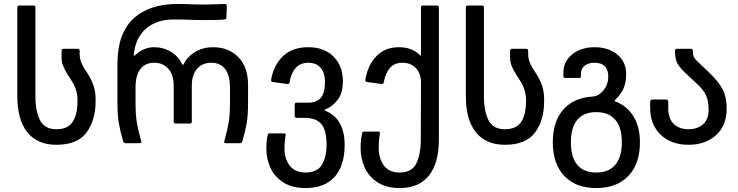

<svg xmlns="http://www.w3.org/2000/svg" viewBox="-20 -728 3751 976"><path d="M68 -240V-690Q68 -700 79 -700H150Q160 -700 160 -690V-240Q160 -162 183.5 -116.5Q207 -71 267 -71Q324 -71 349 -108Q374 -145 374 -214V-220Q374 -270 345 -316L322 -352Q308 -375 300.5 -394Q293 -413 293 -436V-470Q293 -480 304 -480H374Q385 -480 385 -470V-449Q385 -420 406 -384L428 -350Q446 -321 456 -291.5Q466 -262 466 -219V-214Q466 -116 419.5 -54Q373 8 267 8Q170 8 119 -55.5Q68 -119 68 -240Z M913 -401Q933 -441 973 -464.5Q1013 -488 1063 -488Q1141 -488 1191 -438Q1241 -388 1241 -296V-207Q1241 -142 1234 -101.5Q1227 -61 1212 -10Q1210 -4 1208 -2Q1206 0 1201 0H1129Q1117 0 1120 -10Q1135 -63 1142 -102.5Q1149 -142 1149 -207V-283Q1149 -345 1124.5 -377Q1100 -409 1054 -409Q1008 -409 981.5 -378Q955 -347 955 -293V-110Q955 -100 945 -100H873Q863 -100 863 -110V-293Q863 -347 836 -378Q809 -409 764 -409Q718 -409 693.5 -377Q669 -345 669 -283V-207Q669 -142 676 -102.5Q683 -63 698 -10L699 -7Q699 0 689 0H618Q609 0 606 -10Q591 -61 584 -101.5Q577 -142 577 -207V-404Q577 -557 657.5 -632.5Q738 -708 883 -708Q914 -708 954 -706L1005 -705Q1045 -705 1081 -706.5Q1117 -708 1123 -708Q1133 -708 1133 -697L1131 -639Q1131 -634 1128.5 -632Q1126 -630 1121 -629Q1098 -626 1003 -626L958 -627Q916 -629 863 -629Q778 -629 724 -584Q670 -539 660 -452V-449Q660 -445 662 -445Q665 -445 669 -449Q688 -467 712 -477.5Q736 -488 763 -488Q810 -488 848.5 -465Q887 -442 906 -401Q908 -399 910 -399Q912 -399 913 -401Z M1334 28Q1334 -14 1341 -42Q1343 -50 1350 -50H1424Q1434 -50 1432 -41Q1426 -8 1426 26Q1426 79 1453 114Q1480 149 1533 149Q1593 149 1616.5 109.5Q1640 70 1640 6Q1640 -67 1613 -98Q1586 -129 1529 -129H1488Q1478 -129 1478 -139V-196Q1478 -206 1488 -206H1547Q1589 -206 1610.5 -230.5Q1632 -255 1632 -311Q1632 -357 1610 -383Q1588 -409 1547 -409Q1507 -409 1483.5 -383Q1460 -357 1452 -310Q1451 -300 1440 -301L1367 -311Q1357 -312 1358 -322Q1371 -397 1418.5 -442.5Q1466 -488 1547 -488Q1628 -488 1675.5 -440.5Q1723 -393 1723 -315Q1723 -255 1696.5 -220.5Q1670 -186 1634 -172Q1630 -171 1630 -168.5Q1630 -166 1634 -165Q1732 -124 1732 8Q1732 114 1681 171Q1630 228 1533 228Q1465 228 1420 199Q1375 170 1354.5 124.5Q1334 79 1334 28Z M1813 24Q1813 -18 1821 -50Q1823 -59 1830 -59H1904Q1913 -59 1911 -50Q1905 -11 1905 21Q1905 78 1931.5 113.5Q1958 149 2012 149Q2073 149 2096 103.5Q2119 58 2119 -20L2120 -307Q2120 -355 2094 -382Q2068 -409 2025 -409Q1985 -409 1962 -382.5Q1939 -356 1931 -310Q1930 -300 1919 -301L1847 -311Q1836 -312 1837 -322Q1849 -396 1893 -442Q1937 -488 2007 -488Q2074 -488 2113 -449Q2117 -445 2118.5 -445Q2120 -445 2120 -452V-690Q2120 -700 2131 -700H2201Q2211 -700 2211 -690V-20Q2211 102 2160 165Q2109 228 2012 228Q1944 228 1899 198.5Q1854 169 1833.5 123Q1813 77 1813 24Z M2348 -240V-690Q2348 -700 2359 -700H2430Q2440 -700 2440 -690V-240Q2440 -162 2463.5 -116.5Q2487 -71 2547 -71Q2604 -71 2629 -108Q2654 -145 2654 -214V-220Q2654 -270 2625 -316L2602 -352Q2588 -375 2580.5 -394Q2573 -413 2573 -436V-470Q2573 -480 2584 -480H2654Q2665 -480 2665 -470V-449Q2665 -420 2686 -384L2708 -350Q2726 -321 2736 -291.5Q2746 -262 2746 -219V-214Q2746 -116 2699.5 -54Q2653 8 2547 8Q2450 8 2399 -55.5Q2348 -119 2348 -240Z M2790 -5Q2790 -110 2843.5 -171Q2897 -232 2993 -237Q3007 -239 3014.5 -242Q3022 -245 3032 -253Q3072 -287 3072 -339Q3072 -409 3001 -409Q2971 -409 2952 -394Q2933 -379 2933 -352V-339Q2933 -332 2926 -332H2852Q2844 -332 2844 -340V-358Q2844 -415 2888.5 -451.5Q2933 -488 3003 -488Q3071 -488 3117 -451.5Q3163 -415 3163 -350Q3163 -310 3150 -279.5Q3137 -249 3108 -221Q3104 -217 3104 -216Q3104 -214 3111 -211Q3168 -189 3200.5 -136Q3233 -83 3233 -5Q3233 105 3174 166.5Q3115 228 3011 228Q2907 228 2848.5 166.5Q2790 105 2790 -5ZM3011 149Q3075 149 3108 109.5Q3141 70 3141 -5Q3141 -80 3108 -119Q3075 -158 3011 -158Q2947 -158 2914.5 -119Q2882 -80 2882 -5Q2882 71 2914.5 110Q2947 149 3011 149Z M3285 -179V-211Q3285 -222 3297 -222H3366Q3377 -222 3377 -211V-178Q3377 -124 3405.5 -97.5Q3434 -71 3480 -71Q3524 -71 3553 -95.5Q3582 -120 3582 -171Q3582 -214 3569.5 -242.5Q3557 -271 3519 -306L3479 -343Q3439 -379 3425 -403Q3411 -427 3411 -470Q3411 -480 3421 -480H3492Q3502 -480 3502 -470Q3502 -447 3508.5 -435.5Q3515 -424 3544 -398L3586 -358Q3634 -312 3654 -272.5Q3674 -233 3674 -176Q3674 -90 3620 -41Q3566 8 3480 8Q3392 8 3338.5 -43Q3285 -94 3285 -179Z"/></svg>

Font: Barlow GEO Medium
Style: Regular
Weight: 500
Designer: Jeremy Tribby
Foundry: Tribby Type
Version: Version 1.408